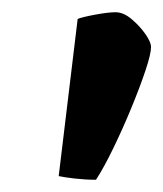

<svg xmlns="http://www.w3.org/2000/svg" viewBox="-20 -729 267 314"><path d="M137 -435Q120 -435 102.5 -437Q85 -439 76 -441L107 -698Q114 -701 135.5 -705Q157 -709 169 -709Q182 -709 195.5 -697.5Q209 -686 218 -673Q227 -660 227 -652Q227 -641 218 -614Q209 -587 195 -553Q181 -519 165.5 -487Q150 -455 137 -435Z"/></svg>

Font: Texturina 12pt ExtraBold
Style: Italic
Weight: 800
Italic angle: -11°
Designer: Guillermo Torres Carreño
Foundry: Omnibus-Type
Version: Version 1.002